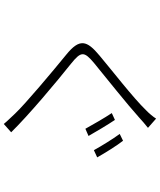

<svg xmlns="http://www.w3.org/2000/svg" viewBox="67 -892 865 1040"><g transform="rotate(90 500.0 -371.5)"><path d="M629 -561 592 -544C617 -507 656 -439 677 -401L716 -418C695 -455 653 -526 629 -561ZM742 -605 705 -587C732 -550 770 -489 793 -447L832 -465C809 -506 768 -572 742 -605ZM622 -784C613 -769 592 -744 577 -730C511 -661 353 -539 281 -478C198 -409 186 -370 276 -297C368 -222 541 -77 595 -20C612 -1 635 21 651 41L696 1C602 -95 424 -244 326 -322C256 -378 257 -394 321 -448C398 -511 545 -628 616 -692C628 -703 656 -728 672 -740Z"/></g></svg>

Font: Noto Sans CJK Light
Style: Regular
Weight: 300
Designer: Ryoko NISHIZUKA (kana & ideographs); Paul D. Hunt (Latin, Greek & Cyrillic); Wenlong ZHANG (bopomofo); Sandoll Communica
Foundry: Adobe Systems Incorporated
Version: Version 1.000;PS 1;hotconv 1.0.78;makeotf.lib2.5.61930